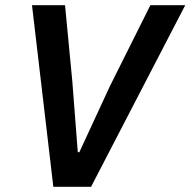

<svg xmlns="http://www.w3.org/2000/svg" viewBox="-20 -718 732 738"><path d="M185 0 103 -698H230L258 -405L279 -133H285L403 -388L558 -698H692L330 0Z"/></svg>

Font: IBM Plex Sans SmBld
Style: Italic
Weight: 600
Italic angle: -11°
Designer: Mike Abbink, Paul van der Laan, Pieter van Rosmalen
Foundry: Bold Monday
Version: Version 3.005